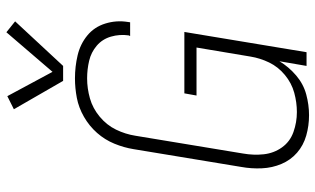

<svg xmlns="http://www.w3.org/2000/svg" viewBox="-218 -786 1011 616"><g transform="rotate(-90 288.0 -477.5)"><path d="M227 8Q260 8 293.5 -1Q327 -10 354.5 -33.5Q382 -57 400 -87L385 0H429L494 -392H297L290 -353H444L415 -180Q410 -149 396 -120Q382 -91 356 -69.5Q330 -48 299 -39.5Q268 -31 237 -31Q204 -31 173 -42Q142 -53 123.5 -79Q105 -105 101.5 -137.5Q98 -170 104 -204L161 -549Q166 -581 180.5 -611Q195 -641 222 -663.5Q249 -686 281 -695Q313 -704 345 -704Q374 -704 401.5 -697.5Q429 -691 450 -673Q471 -655 479 -627.5Q487 -600 483 -571Q482 -568 481 -566H525L526 -573Q532 -610 521 -645.5Q510 -681 482.5 -703.5Q455 -726 419 -734.5Q383 -743 345 -743Q314 -743 282.5 -737Q251 -731 221.5 -714Q192 -697 170 -672Q148 -647 135.5 -616.5Q123 -586 118 -555L61 -210Q55 -177 56.5 -143.5Q58 -110 70.5 -80.5Q83 -51 106.5 -30.5Q130 -10 161.5 -1Q193 8 227 8ZM337 -781H385L528 -935L493 -963L366 -815L288 -960L246 -939Z"/></g></svg>

Font: Iosevka Sparkle XLtObl
Style: Regular
Weight: 200
Italic angle: -9°
Designer: Belleve Invis
Foundry: Belleve Invis
Version: Version 4.5.0; ttfautohint (v1.8.3)